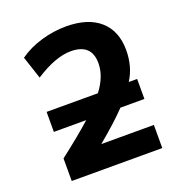

<svg xmlns="http://www.w3.org/2000/svg" viewBox="-133 -854 910 969"><g transform="rotate(-20 321.5 -369.5)"><path d="M87.9 -261.7V-369.1H363.3Q418 -440.4 418 -510.7Q418 -615.2 306.6 -615.2Q224.6 -615.2 114.3 -543.9L74.2 -665Q126 -702.1 193.4 -721.7Q260.7 -741.2 326.2 -741.2Q444.3 -741.2 508.3 -684.6Q572.3 -627.9 572.3 -525.4Q572.3 -436.5 529.3 -369.1H574.2V-261.7H445.3Q389.6 -203.1 292 -122.1H574.2V2H87.9V-119.1Q195.3 -202.1 261.7 -261.7Z"/></g></svg>

Font: Gen Shin Gothic Bold
Style: Bold
Weight: 700
Designer: [Source Han Sans]
Ryoko NISHIZUKA  (kana & ideographs); Paul D. Hunt (Latin, Greek & Cyrillic); Wenlong ZHANG  (bopomofo
Version: Version 1.002.20150607